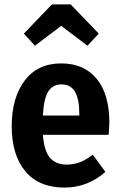

<svg xmlns="http://www.w3.org/2000/svg" viewBox="-20 -833 545 869"><path d="M472 -223H174Q180 -148 207 -118Q234 -88 282 -88Q313 -88 341 -98.5Q369 -109 400 -133L457 -55Q376 16 272 16Q156 16 94.5 -58Q33 -132 33 -262Q33 -390 91.5 -468Q150 -546 257 -546Q360 -546 417.5 -476.5Q475 -407 475 -277Q475 -268 472 -223ZM339 -317Q339 -384 319.5 -417.5Q300 -451 258 -451Q219 -451 198.5 -419Q178 -387 174 -310H339ZM88 -681 215 -813H300L427 -681L376 -626L257 -716L138 -626Z"/></svg>

Font: Fira Sans Condensed SemiBold
Style: Regular
Weight: 600
Width: 3
Designer: bBox Type GmbH & Carrois Corporate GbR & Edenspiekermann AG
Foundry: bBox Type GmbH & Carrois Corporate GbR & Edenspiekermann AG
Version: Version 4.301